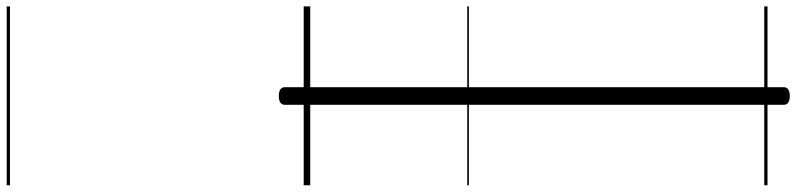

<svg xmlns="http://www.w3.org/2000/svg" viewBox="-944 -582 2434 587"><g transform="rotate(90 273.5 -289.0)"><path d="M274 76Q247 76 247 57V-1467Q247 -1486 274 -1486Q301 -1486 301 -1467V57Q301 76 274 76ZM0 898H547V908H0ZM0 -20H547V0H0ZM0 -505H547V-500H0ZM0 -1418H547V-1408H0Z"/></g></svg>

Font: Playwrite FR Trad Guides
Style: Regular
Weight: 400
Designer: Veronika Burian, José Scaglione
Foundry: TypeTogether
Version: Version 1.003